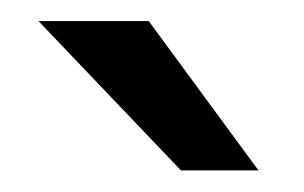

<svg xmlns="http://www.w3.org/2000/svg" viewBox="-20 -717 288 182"><path d="M225 -555.5H151.5L16.5 -697H121Z"/></svg>

Font: Acari Sans Neue SemiBold
Style: Regular
Weight: 600
Designer: Alfredo Marco Pradil (font), Cristiano Sobral (main changes)
Foundry: Hanken Design Co. (font), Cristiano Sobral (main changes)
Version: Version 2.459;March 19, 2022;FontCreator 14.0.0.2808 64-bit;